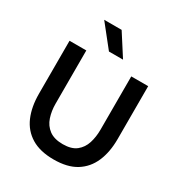

<svg xmlns="http://www.w3.org/2000/svg" viewBox="-214 -1084 1162 1239"><g transform="rotate(30 367.0 -464.0)"><path d="M367 8Q266 8 201 -31.5Q136 -71 105 -143Q74 -215 74 -313V-707H199V-310Q199 -256 214.5 -209.5Q230 -163 267.5 -135Q305 -107 369 -107Q434 -107 469.5 -135.5Q505 -164 519.5 -210Q534 -256 534 -310V-707H660V-313Q660 -216 629 -144Q598 -72 534 -32Q470 8 367 8ZM329 -774 200 -936H330L434 -774Z"/></g></svg>

Font: Onest SemiBold
Style: Regular
Weight: 600
Designer: Dmitri Voloshin, Andrey Kudryavtsev
Foundry: Dmitri Voloshin, Andrey Kudryavtsev
Version: Version 1.000;gftools[0.9.33]